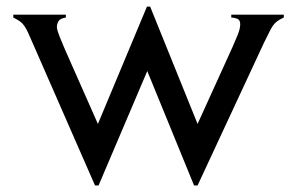

<svg xmlns="http://www.w3.org/2000/svg" viewBox="-20 -527 892 585"><path d="M80.1 -394.5Q71.3 -415 65.4 -427.7Q59.6 -440.4 53.7 -448.7Q47.9 -457 40 -462.4Q32.2 -467.8 20.5 -473.6V-482.4H180.7V-473.6Q163.1 -470.7 158.2 -462.4Q153.3 -454.1 153.3 -444.3Q153.3 -436.5 161.6 -415.5Q169.9 -394.5 176.8 -378.9L278.3 -149.4L427.7 -506.8H437.5L582 -149.4L688.5 -383.8Q696.3 -401.4 704.1 -420.4Q711.9 -439.5 711.9 -453.1Q711.9 -466.8 702.1 -470.2Q692.4 -473.6 684.6 -473.6V-482.4H844.7V-473.6Q832 -467.8 824.7 -462.4Q817.4 -457 811.5 -448.7Q805.7 -440.4 799.8 -427.7Q793.9 -415 784.2 -396.5L582 38.1H571.3L428.7 -310.5L280.3 38.1H269.5Z"/></svg>

Font: Padauk Grand Pro
Style: Regular
Weight: 400
Designer: Debbi Hosken
Foundry: SIL
Version: Version 2.8.2